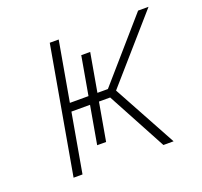

<svg xmlns="http://www.w3.org/2000/svg" viewBox="-96 -619 763 727"><g transform="rotate(-20 285.5 -255.5)"><path d="M83 0 173 -511H209L119 0ZM445 0 302 -266H341L486 0ZM299 -247 529 -511H571L340 -247ZM140 -238 146 -271H331L325 -238ZM209 -85 269 -426H305L245 -85Z"/></g></svg>

Font: Overpass Thin
Style: Italic
Weight: 250
Italic angle: -10°
Designer: Delve Withrington, Dave Bailey, Thomas Jockin
Foundry: Delve Fonts LLC
Version: Version 4.000